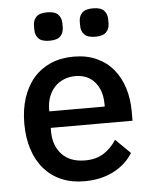

<svg xmlns="http://www.w3.org/2000/svg" viewBox="-53 -778 662 835"><g transform="rotate(-5 278.0 -361.0)"><path d="M282 12Q226 12 182 -7Q138 -26 107 -61.5Q76 -97 59.5 -147.5Q43 -198 43 -260Q43 -322 59.5 -372.5Q76 -423 107 -458.5Q138 -494 182 -513Q226 -532 282 -532Q339 -532 382.5 -512Q426 -492 455 -456.5Q484 -421 498.5 -374Q513 -327 513 -273V-232H156V-215Q156 -155 191.5 -116.5Q227 -78 293 -78Q341 -78 374 -99Q407 -120 430 -156L494 -93Q465 -45 410 -16.5Q355 12 282 12ZM282 -447Q254 -447 230.5 -437Q207 -427 190.5 -409Q174 -391 165 -366Q156 -341 156 -311V-304H398V-314Q398 -374 367 -410.5Q336 -447 282 -447ZM184 -610Q150 -610 136 -625Q122 -640 122 -663V-681Q122 -704 136 -719Q150 -734 184 -734Q218 -734 232 -719Q246 -704 246 -681V-663Q246 -640 232 -625Q218 -610 184 -610ZM384 -610Q350 -610 336 -625Q322 -640 322 -663V-681Q322 -704 336 -719Q350 -734 384 -734Q418 -734 432 -719Q446 -704 446 -681V-663Q446 -640 432 -625Q418 -610 384 -610Z"/></g></svg>

Font: IBM Plex Sans Hebrew Medm
Style: Regular
Weight: 500
Designer: Mike Abbink, Paul van der Laan, Pieter van Rosmalen, Yanek Iontef
Foundry: Bold Monday
Version: Version 1.3